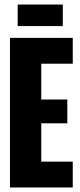

<svg xmlns="http://www.w3.org/2000/svg" viewBox="-20 -827 353 847"><path d="M24 0V-660H301V-546H162V-388H277V-283H162V-114H301V0ZM58 -712V-807H257V-712Z"/></svg>

Font: Bricolage Grotesque 96pt Condensed Bricolage Grotesque 48pt Condensed Regular
Style: Bold
Weight: 700
Width: 3
Designer: Mathieu Triay
Foundry: Atelier Triay
Version: Version 1.001; ttfautohint (v1.8.4.7-5d5b);gftools[0.9.33.de